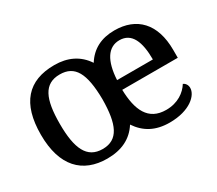

<svg xmlns="http://www.w3.org/2000/svg" viewBox="-105 -765 1124 994"><g transform="rotate(-30 456.5 -268.5)"><path d="M290 10C376 10 439 -21 479 -84C520 -23 578 10 663 10C784 10 844 -49 844 -93C844 -112 833 -125 821 -130C797 -91 750 -56 680 -56C573 -56 537 -138 534 -260H866V-307C866 -465 784 -547 652 -547C574 -547 515 -517 476 -455C435 -517 373 -547 293 -547C135 -547 53 -456 53 -269C53 -81 143 10 290 10ZM294 -45C200 -45 166 -122 166 -269C166 -417 199 -491 293 -491C383 -491 419 -425 421 -270C420 -120 387 -45 294 -45ZM750 -317H536C542 -429 581 -490 649 -490C723 -490 750 -422 750 -317Z"/></g></svg>

Font: Noto Serif Malayalam Medium
Style: Regular
Weight: 500
Designer: Indian type Foundry, Jelle Bosma, Monotype Design Team
Foundry: Monotype Imaging Inc.
Version: Version 2.104